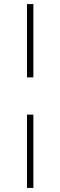

<svg xmlns="http://www.w3.org/2000/svg" viewBox="-20 -780 295 938"><path d="M143 -402V-760H112V-402ZM143 138V-220H112V138Z"/></svg>

Font: IBM Plex Devanagari ExtraLight
Style: Regular
Weight: 200
Designer: Mike Abbink, Paul van der Laan, Pieter van Rosmalen, Erin McLaughlin
Foundry: Bold Monday
Version: Version 1.0